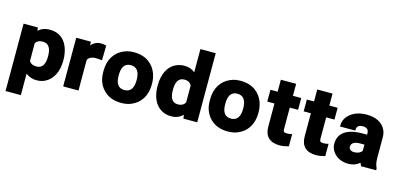

<svg xmlns="http://www.w3.org/2000/svg" viewBox="-79 -1279 4184 2012"><g transform="rotate(15 2013.0 -273.5)"><path d="M35 203H201V-30C229 -7 269 10 319 10C353 10 386 3 413 -12C494 -54 537 -145 537 -260V-270C537 -309 531 -345 522 -378C497 -466 436 -538 318 -538C263 -538 225 -521 194 -493L190 -528H35ZM201 -168V-361C216 -384 238 -398 281 -398C348 -398 371 -341 371 -269V-259C371 -187 349 -129 282 -129C239 -129 215 -144 201 -168Z M606 0H772V-333C788 -360 814 -375 865 -375C879 -375 900 -372 915 -371L928 -370L931 -529L921 -532C909 -535 890 -538 874 -538C827 -538 793 -518 767 -489L765 -528H606Z M972 -259C972 -221 976 -186 988 -153C1022 -59 1105 10 1235 10C1276 10 1314 4 1347 -11C1440 -50 1498 -137 1498 -260V-269C1498 -307 1491 -342 1480 -375C1446 -469 1364 -538 1234 -538C1193 -538 1156 -532 1123 -517C1030 -478 972 -391 972 -268ZM1138 -259V-269C1138 -343 1163 -399 1234 -399C1305 -399 1332 -344 1332 -269V-259C1332 -184 1306 -129 1235 -129C1162 -129 1138 -183 1138 -259Z M1560 -258C1560 -181 1580 -114 1616 -67C1650 -24 1703 10 1778 10C1834 10 1874 -10 1905 -40L1910 0H2060V-750H1894V-498C1866 -522 1829 -538 1779 -538C1744 -538 1713 -531 1685 -517C1600 -476 1560 -383 1560 -267ZM1726 -258V-268C1726 -341 1747 -398 1815 -398C1857 -398 1879 -382 1894 -356V-171C1880 -146 1856 -129 1814 -129C1747 -129 1726 -185 1726 -258Z M2128 -259C2128 -221 2132 -186 2144 -153C2178 -59 2261 10 2391 10C2432 10 2470 4 2503 -11C2596 -50 2654 -137 2654 -260V-269C2654 -307 2647 -342 2636 -375C2602 -469 2520 -538 2390 -538C2349 -538 2312 -532 2279 -517C2186 -478 2128 -391 2128 -268ZM2294 -259V-269C2294 -343 2319 -399 2390 -399C2461 -399 2488 -344 2488 -269V-259C2488 -184 2462 -129 2391 -129C2318 -129 2294 -183 2294 -259Z M2713 -400H2791V-149C2791 -47 2846 10 2954 10C2989 10 3017 4 3043 -3L3053 -6V-139L3037 -135C3027 -132 3013 -131 2998 -131C2965 -131 2957 -139 2957 -170V-400H3047V-528H2957V-658H2791V-528H2713Z M3108 -400H3186V-149C3186 -47 3241 10 3349 10C3384 10 3412 4 3438 -3L3448 -6V-139L3432 -135C3422 -132 3408 -131 3393 -131C3360 -131 3352 -139 3352 -170V-400H3442V-528H3352V-658H3186V-528H3108Z M3505 -155C3505 -131 3511 -109 3521 -89C3550 -32 3613 10 3698 10C3752 10 3793 -7 3823 -34C3826 -23 3833 -10 3838 0H4001V-22L3999 -25C3985 -54 3979 -88 3979 -134V-348C3979 -379 3974 -407 3962 -431C3929 -501 3856 -538 3755 -538C3684 -538 3625 -518 3583 -485C3549 -458 3517 -416 3517 -358V-345H3683V-358C3683 -391 3707 -409 3747 -409C3793 -409 3813 -389 3813 -350V-336H3762C3627 -336 3505 -292 3505 -155ZM3671 -166C3671 -210 3708 -228 3767 -228H3813V-160C3799 -139 3769 -123 3729 -123C3695 -123 3671 -140 3671 -166Z"/></g></svg>

Font: Asimov Pro
Style: Ult
Weight: 900
Designer: Google
Version: Version 2.000980; 2014